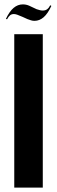

<svg xmlns="http://www.w3.org/2000/svg" viewBox="-20 -855 260 875"><path d="M45 -699V0H175V-699ZM12 -767 7 -769Q23 -803 42 -819Q61 -835 84 -835Q92 -835 99 -833.5Q106 -832 113 -829L147 -813Q156 -810 162.5 -808.5Q169 -807 175 -807Q187 -807 195 -813Q203 -819 209 -831L214 -828Q198 -793 179 -776.5Q160 -760 137 -760Q129 -760 121 -762.5Q113 -765 105 -768L83 -778Q67 -785 58.5 -788Q50 -791 43 -791Q33 -791 26 -785.5Q19 -780 12 -767Z"/></svg>

Font: Moniqa Black
Style: Regular
Weight: 900
Designer: Rajesh Rajput
Foundry: Rajesh Rajput
Version: Version 1.000